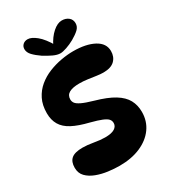

<svg xmlns="http://www.w3.org/2000/svg" viewBox="-223 -1045 1026 1158"><g transform="rotate(-30 290.0 -466.5)"><path d="M261 3Q224 3 182 -2.5Q140 -8 103 -22Q66 -36 42.5 -60Q19 -84 19 -122Q19 -164 42.5 -184Q66 -204 120 -204Q154 -204 196 -196.5Q238 -189 271 -189Q315 -189 336.5 -202.5Q358 -216 358 -239Q358 -255 348 -266.5Q338 -278 311.5 -289Q285 -300 235 -313Q165 -330 121.5 -353Q78 -376 58 -410Q38 -444 38 -491Q38 -547 58.5 -588Q79 -629 113.5 -657.5Q148 -686 190.5 -703Q233 -720 277.5 -728Q322 -736 362 -736Q451 -736 506 -706.5Q561 -677 561 -623Q561 -583 535.5 -558Q510 -533 457 -533Q437 -533 410 -537Q383 -541 354 -545Q325 -549 297 -549Q251 -549 226.5 -535.5Q202 -522 202 -492Q202 -478 210.5 -466Q219 -454 245 -441.5Q271 -429 323 -414Q405 -391 452 -362Q499 -333 519 -296Q539 -259 539 -212Q539 -148 504 -99.5Q469 -51 406.5 -24Q344 3 261 3ZM291 -763Q269 -763 241.5 -776Q214 -789 185 -807Q153 -829 133.5 -849.5Q114 -870 114 -893Q114 -912 127 -924Q140 -936 160 -936Q186 -936 220.5 -908Q255 -880 291 -818L275 -824Q299 -873 332 -902Q365 -931 395 -931Q423 -931 441.5 -916Q460 -901 460 -875Q460 -851 441.5 -833.5Q423 -816 390 -797Q363 -782 335 -772.5Q307 -763 291 -763Z"/></g></svg>

Font: DynaPuff Medium
Style: Regular
Weight: 500
Version: Version 2.000